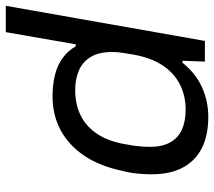

<svg xmlns="http://www.w3.org/2000/svg" viewBox="-64 -520 755 678"><g transform="rotate(90 314.0 -180.5)"><path d="M-5 177 119 -526H192L189 -447H196Q234 -494 283 -516Q332 -538 387 -538Q452 -538 497 -515.5Q542 -493 566 -448.5Q590 -404 590 -338Q590 -314 587.5 -288Q585 -262 578 -235Q561 -154 524 -99.5Q487 -45 434 -16.5Q381 12 314 12Q274 12 239.5 3.5Q205 -5 179.5 -23.5Q154 -42 138 -70H131L88 177ZM293 -68Q343 -68 382.5 -87.5Q422 -107 448.5 -147.5Q475 -188 485 -252Q489 -273 490.5 -287.5Q492 -302 492.5 -312.5Q493 -323 493 -332Q493 -376 477 -404Q461 -432 432 -445Q403 -458 362 -458Q312 -458 272 -437.5Q232 -417 205 -376Q178 -335 167 -272Q164 -254 162 -241.5Q160 -229 159 -219Q158 -209 158 -200Q158 -152 175.5 -123Q193 -94 223.5 -81Q254 -68 293 -68Z"/></g></svg>

Font: Archivo SemiExpanded
Style: Italic
Weight: 400
Width: 6
Italic angle: -10°
Designer: Hector Gatti
Foundry: Omnibus-Type
Version: Version 2.001